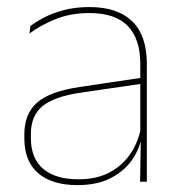

<svg xmlns="http://www.w3.org/2000/svg" viewBox="-20 -515 509 544"><path d="M396 0H377L379 -128L377.5 -131.5V-292V-334.5Q377.5 -404.5 342.2 -441.2Q307 -478 233.5 -478Q179 -478 136 -460.2Q93 -442.5 63.5 -420L66 -441Q81.5 -453 105.2 -465.5Q129 -478 161.2 -486.5Q193.5 -495 233.5 -495Q275 -495 305.5 -484.2Q336 -473.5 356.2 -453Q376.5 -432.5 386.2 -402.8Q396 -373 396 -335ZM200 9.5Q127.5 9.5 88.2 -24.2Q49 -58 49 -123V-134.5Q49 -192.5 85 -224.2Q121 -256 205.5 -268.5L386.5 -295.5L387 -278.5L209 -252.5Q134 -241.5 100.8 -214.5Q67.5 -187.5 67.5 -135.5V-124Q67.5 -66.5 102.2 -36.8Q137 -7 202.5 -7Q254.5 -7 291.8 -27.2Q329 -47.5 351.5 -82.2Q374 -117 380.5 -160.5L390 -142H384Q380 -102.5 358 -67.8Q336 -33 296.5 -11.8Q257 9.5 200 9.5Z"/></svg>

Font: Anek Kannada Thin
Style: Regular
Weight: 250
Version: Version 1.003